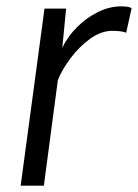

<svg xmlns="http://www.w3.org/2000/svg" viewBox="-20 -584 434 604"><path d="M45 0 120 -557H188L176 -434Q192.5 -468.5 221.8 -498Q251 -527.5 287.5 -545.8Q324 -564 362 -564Q386.5 -564 394 -558L377 -481Q363.5 -487 333 -487Q298.5 -487 264.2 -462.5Q230 -438 202.8 -402Q175.5 -366 162 -332L118 0Z"/></svg>

Font: Merriweather Sans Light
Style: Italic
Weight: 300
Italic angle: -7.5°
Designer: Eben Sorkin
Foundry: Eben Sorkin
Version: Version 2.001; ttfautohint (v1.8.3)